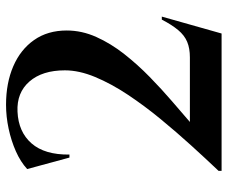

<svg xmlns="http://www.w3.org/2000/svg" viewBox="-79 -675 754 636"><g transform="rotate(-90 298.0 -357.0)"><path d="M94 -504 56 -644Q80 -666 115 -681.5Q150 -697 190 -705.5Q230 -714 269 -714Q341 -714 396.5 -690Q452 -666 483.5 -621Q515 -576 515 -513Q515 -463 493.5 -415Q472 -367 437 -322.5Q402 -278 361 -238Q320 -198 281 -164.5Q242 -131 212 -105H426Q456 -105 477.5 -114Q499 -123 516.5 -144Q534 -165 551 -198H561L505 0H50V-10Q89 -51 133.5 -100Q178 -149 222 -202.5Q266 -256 302.5 -311Q339 -366 361 -419Q383 -472 383 -519Q383 -594 346 -636.5Q309 -679 246 -676Q179 -673 141 -629.5Q103 -586 104 -504Z"/></g></svg>

Font: Cinzel SemiBold
Style: Regular
Weight: 600
Designer: Natanael Gama
Version: Version 2.000